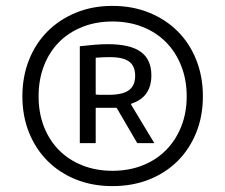

<svg xmlns="http://www.w3.org/2000/svg" viewBox="-20 -773 764 652"><path d="M251 -616Q277 -619 301 -621Q325 -623 346 -623Q422 -623 458 -597Q494 -571 494 -517Q494 -443 426 -421L425 -418L504 -287H446L376 -407H305V-287H251ZM349 -451Q396 -451 417.5 -466.5Q439 -482 439 -516Q439 -548 419 -563.5Q399 -579 352 -579Q344 -579 330 -578.5Q316 -578 305 -577V-452Q311 -451 325 -451Q339 -451 349 -451ZM362 -141Q294 -141 238 -163.5Q182 -186 141.5 -226.5Q101 -267 78.5 -323Q56 -379 56 -446Q56 -513 78.5 -569.5Q101 -626 141.5 -666.5Q182 -707 238 -730Q294 -753 362 -753Q430 -753 486.5 -730Q543 -707 583.5 -666.5Q624 -626 646.5 -569.5Q669 -513 669 -446Q669 -379 646.5 -323Q624 -267 583.5 -226.5Q543 -186 486.5 -163.5Q430 -141 362 -141ZM362 -193Q418 -193 464.5 -211.5Q511 -230 544 -263.5Q577 -297 595.5 -343.5Q614 -390 614 -446Q614 -502 595.5 -549Q577 -596 544 -629.5Q511 -663 464.5 -681.5Q418 -700 362 -700Q306 -700 259.5 -681.5Q213 -663 180 -629.5Q147 -596 129 -549Q111 -502 111 -446Q111 -390 129 -343.5Q147 -297 180 -263.5Q213 -230 259.5 -211.5Q306 -193 362 -193Z"/></svg>

Font: Encode Sans Wide
Style: Medium
Weight: 500
Designer: Pablo Impallari, Andres Torresi
Foundry: Pablo Impallari, Andres Torresi
Version: Version 1.000; ttfautohint (v1.00) -l 8 -r 50 -G 200 -x 14 -